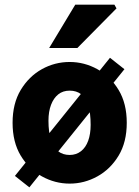

<svg xmlns="http://www.w3.org/2000/svg" viewBox="-20 -776 598 824"><path d="M279 12Q216 12 160 -19Q104 -50 69 -108Q34 -166 34 -249Q34 -332 69 -390Q104 -448 159.5 -479Q215 -510 279 -510Q342 -510 398 -479Q454 -448 489 -390Q524 -332 524 -249Q524 -166 489 -108Q454 -50 398 -19Q342 12 279 12ZM279 -111Q307 -111 327.5 -127Q348 -143 358.5 -172Q369 -201 369 -240Q369 -290 359 -323Q349 -356 328.5 -371.5Q308 -387 279 -387Q250 -387 230 -371Q210 -355 199 -326Q188 -297 188 -258Q188 -208 199 -175Q210 -142 230 -126.5Q250 -111 279 -111ZM106 28 44 -21 452 -528 514 -479ZM191 -570 303 -756H471L480 -740L312 -570Z"/></svg>

Font: Source Sans 3 ExtraLight ExtraBold
Style: Regular
Weight: 800
Version: Version 3.052;hotconv 1.1.0;makeotfexe 2.6.0